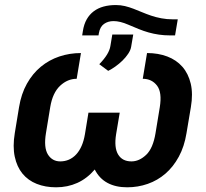

<svg xmlns="http://www.w3.org/2000/svg" viewBox="-20 -752 839 781"><path d="M40.1 -210.2 57.5 -316.1Q66.4 -370.4 89.5 -411.6Q112.6 -452.8 146.1 -480.5Q179.7 -508.2 221.4 -522.2Q263.1 -536.2 309.3 -536.2L291.9 -431.5Q255 -431.5 224.8 -403.4Q193.9 -374.6 184.3 -316.1L166.9 -210.2Q157.3 -151.6 175.1 -123.2Q192.8 -95.5 225.1 -95.5Q244 -95.5 260.3 -102.6Q276.6 -109.7 289.6 -123.6Q302.6 -137.4 311.8 -158.2Q321 -179 325.6 -206.7L339.8 -293.7H467L452.4 -206.7Q443.5 -152 460.4 -123.8Q477.3 -95.5 514.6 -95.5Q546.9 -95.5 575.3 -122.9Q602.6 -149.5 612.6 -210.2L630 -316.1Q639.6 -376.1 619 -403.4Q597.7 -431.5 560.7 -431.5L578.1 -536.2Q623.6 -536.2 660.5 -522.2Q697.4 -508.2 721.8 -480.5Q746.1 -452.8 755.9 -411.6Q765.6 -370.4 756.4 -316.1L738.6 -210.2Q729.8 -155.9 707.4 -114.7Q685 -73.5 653.1 -45.8Q621.1 -18.1 581.1 -4.1Q541.2 9.9 497.2 9.9Q450.6 9.9 417.3 -8Q383.9 -25.9 365.4 -62.5Q334.2 -25.9 294.6 -8Q255 9.9 208.1 9.9Q164.4 9.9 129.3 -4.1Q94.1 -18.1 71.4 -45.8Q48.7 -73.5 40 -114.7Q31.2 -155.9 40.1 -210.2ZM317.1 -625.7Q321.4 -653.4 332.7 -673.3Q344.1 -693.2 361.3 -706.1Q378.6 -719.1 401.3 -725.3Q424 -731.5 451 -731.5Q470.5 -731.5 488.1 -727.3Q505.7 -723 522.9 -716.4Q540.1 -709.9 557.7 -702.4Q575.3 -695 594.6 -688.4Q614 -681.8 636.2 -677.6Q658.4 -673.3 684.7 -673.3H703.1L692.1 -608H672.2Q647.4 -608 626.1 -611.2Q604.8 -614.3 584.5 -620Q564.3 -625.7 544.2 -633.9Q524.1 -642 501.8 -651.6Q468.4 -666.2 441.8 -666.2Q419.4 -666.2 403.1 -654.7Q386.7 -643.1 382.1 -616.5L380.7 -608H314.3ZM429 -564.6 436.8 -611.5H522L513.5 -561.8Q511.4 -548.3 501.6 -533.6Q491.8 -518.8 478.2 -505.5Q464.5 -492.2 449 -481.2Q433.6 -470.2 420.1 -463.8L383.9 -490.8Q424 -532 429 -564.6Z"/></svg>

Font: Inter P Semi Bold
Style: Italic
Weight: 600
Italic angle: 9.39999°
Designer: Rasmus Andersson
Foundry: rsms
Version: Version 3.018;git-588b23468